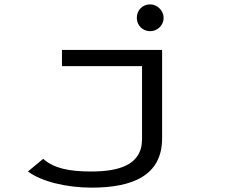

<svg xmlns="http://www.w3.org/2000/svg" viewBox="-20 -686 1040 880"><path d="M668 -543C701 -543 730 -570 730 -604C730 -637 701 -666 668 -666C633 -666 607 -639 607 -604C607 -570 634 -543 668 -543ZM400 174C590 174 723 117 723 -52V-457H264V-383H631V-48C631 74 518 100 398 100C298 100 227 86 178 42L108 100C170 146 284 174 400 174Z"/></svg>

Font: Inconsolata UltraExpanded
Style: Regular
Weight: 400
Width: 9
Monospace: yes
Designer: Raph Levien, Cyreal, Brenton Simpson
Foundry: Raph Levien, Cyreal, Google
Version: Version 3.100